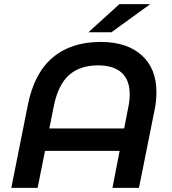

<svg xmlns="http://www.w3.org/2000/svg" viewBox="-20 -914 838 934"><path d="M741 -465Q741 -423 733 -384L656 0H527L562 -180H199L163 0H35L115 -401Q145 -556 235 -633Q325 -710 470 -710Q597 -710 669 -645.5Q741 -581 741 -465ZM584 -289 604 -392Q611 -424 611 -455Q611 -525 571.5 -560.5Q532 -596 457 -596Q369 -596 316 -549Q263 -502 242 -399L220 -289ZM561 -894H711L522 -757H410Z"/></svg>

Font: Montserrat Alternates SemiBold
Style: Italic
Weight: 600
Italic angle: -11.3°
Designer: Julieta Ulanovsky
Foundry: Julieta Ulanovsky
Version: Version 7.200